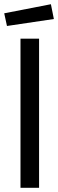

<svg xmlns="http://www.w3.org/2000/svg" viewBox="-27 -889 275 909"><path d="M70 -706H158V0H70ZM-7 -826 214 -869 228 -799 6 -766Z"/></svg>

Font: Lineal
Style: Regular
Weight: 400
Designer: Created by Frank Adebiaye with contributions from Anton Moglia & Ariel Martín Pérez
Created by Frank ADEBIAYE with FontF
Foundry: Velvetyne Type Foundry
Version: Version 2.000